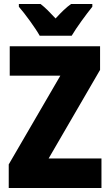

<svg xmlns="http://www.w3.org/2000/svg" viewBox="-20 -947 553 967"><path d="M180 -767H341C365 -808 415 -876 445 -913V-927H338C314 -910 289 -886 260 -854C231 -885 208 -909 184 -927H75V-913C105 -879 159 -805 180 -767ZM491 0V-149H225L484 -595V-714H29V-566H284L24 -119V0Z"/></svg>

Font: Noto Sans Devanagari UI Condensed Black
Style: Regular
Weight: 900
Width: 3
Designer: Jelle Bosma - Monotype Design Team
Foundry: Monotype Imaging Inc.
Version: Version 2.004